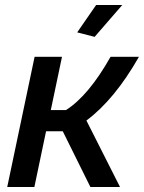

<svg xmlns="http://www.w3.org/2000/svg" viewBox="-20 -751 578 771"><path d="M360 -603 290 -621 366 -731H471ZM9 0 119 -523H229L184 -309H245Q336 -367 424 -523H538Q440 -351 327 -267L462 0H343L232 -224H165L118 0Z"/></svg>

Font: Raleway-v4020 SemiBold
Style: Italic
Weight: 600
Italic angle: -12°
Designer: Matt McInerney, Pablo Impallari, Rodrigo Fuenzalida
Foundry: Matt McInerney, Pablo Impallari, Rodrigo Fuenzalida
Version: Version 4.020;PS 004.020;hotconv 1.0.88;makeotf.lib2.5.64775